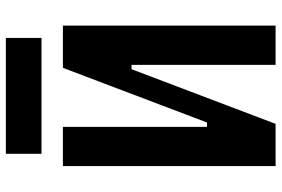

<svg xmlns="http://www.w3.org/2000/svg" viewBox="-166 -752 919 626"><g transform="rotate(-90 293.0 -439.5)"><path d="M151.9 0V-223.6H206.1L384.3 -693.4H413.6V-469.7H379.9L201.7 0ZM64 0V-693.4H191.9V0ZM394 0V-693.4H522V0ZM104 -763.2V-879.4H481.9V-763.2Z"/></g></svg>

Font: Cascadia Code PL
Style: Regular
Weight: 400
Monospace: yes
Designer: Aaron Bell
Foundry: Saja Typeworks
Version: Version 2102.003